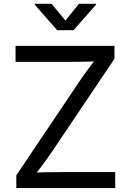

<svg xmlns="http://www.w3.org/2000/svg" viewBox="-20 -962 669 982"><path d="M63.5 0V-65.4L388.7 -549.3Q410.6 -582 435.5 -615Q460.4 -647.9 485.4 -680.2L495.6 -649.9Q450.7 -647 405.3 -646.2Q359.9 -645.5 314.9 -645.5H59.6V-727.5H565.4V-661.1L245.1 -185.1Q221.7 -150.4 195.6 -115.7Q169.4 -81.1 143.6 -47.4L133.3 -77.6Q178.2 -80.6 222.9 -81.3Q267.6 -82 312.5 -82H569.3V0ZM244.1 -942.4 314.5 -856.9 383.8 -942.4H471.2V-938L356 -807.6H272.5L157.7 -938V-942.4Z"/></svg>

Font: Adwaita Sans
Style: Regular
Weight: 400
Designer: Rasmus Andersson
Foundry: rsms
Version: Version 4.001;git-9221beed3